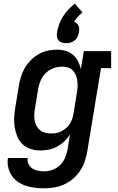

<svg xmlns="http://www.w3.org/2000/svg" viewBox="-20 -807 640 1040"><path d="M219 213Q193 213 168 210Q143 207 119.5 199Q96 191 76.5 177.5Q57 164 43.5 144Q30 124 24.5 99Q19 74 23 49H130Q127 66 134.5 81.5Q142 97 155 105.5Q168 114 185 117.5Q202 121 219 121Q242 121 265 112.5Q288 104 305.5 87Q323 70 332.5 47.5Q342 25 346 2L359 -79Q346 -58 328 -41Q310 -24 288.5 -12.5Q267 -1 244 3.5Q221 8 198 8Q170 8 144.5 -0.5Q119 -9 100.5 -27.5Q82 -46 72.5 -70.5Q63 -95 59 -121.5Q55 -148 57 -176Q59 -204 64 -232L82 -342Q86 -367 93.5 -391.5Q101 -416 114.5 -439Q128 -462 147.5 -481.5Q167 -501 190 -514Q213 -527 238.5 -532.5Q264 -538 289 -538Q313 -538 335.5 -531.5Q358 -525 375 -510.5Q392 -496 402.5 -475.5Q413 -455 418 -433L434 -530H582V-438H527L452 17Q447 44 438 70Q429 96 413 119.5Q397 143 374.5 162Q352 181 326 192.5Q300 204 273 208.5Q246 213 219 213ZM256 -84Q271 -84 285 -86.5Q299 -89 312.5 -96Q326 -103 338 -113Q350 -123 358 -136Q366 -149 371 -163Q376 -177 378 -191L396 -301Q399 -318 400 -334.5Q401 -351 399 -367Q397 -383 391.5 -398Q386 -413 375.5 -424.5Q365 -436 349.5 -441Q334 -446 317 -446Q302 -446 286 -442.5Q270 -439 255.5 -431.5Q241 -424 229 -412.5Q217 -401 208.5 -387Q200 -373 195 -357.5Q190 -342 187 -327L169 -217Q166 -201 165.5 -184.5Q165 -168 168 -153Q171 -138 178 -124.5Q185 -111 197 -101.5Q209 -92 224.5 -88Q240 -84 256 -84Q256 -84 256 -84Q256 -84 256 -84ZM339 -573Q327 -573 315.5 -576.5Q304 -580 297 -588.5Q290 -597 288.5 -609Q287 -621 289 -633Q293 -655 301 -676.5Q309 -698 321.5 -718Q334 -738 350.5 -755.5Q367 -773 386 -787L427 -739Q413 -729 401.5 -716Q390 -703 381 -689Q389 -686 395.5 -680.5Q402 -675 405.5 -667Q409 -659 409 -650.5Q409 -642 408 -633Q406 -621 400.5 -609Q395 -597 385 -588.5Q375 -580 363 -576.5Q351 -573 339 -573Z"/></svg>

Font: Iosevka Curly Slab SmBdEx
Style: Italic
Weight: 600
Width: 7
Italic angle: -9°
Monospace: yes
Designer: Belleve Invis
Foundry: Belleve Invis
Version: Version 11.1.0; ttfautohint (v1.8.3)